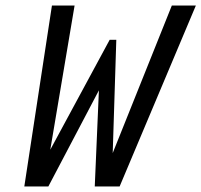

<svg xmlns="http://www.w3.org/2000/svg" viewBox="-20 -675 729 695"><path d="M689 -655 413 0H323L338 -348L155 0H68L168 -655H250L162 -133L377 -531H401L388 -121L602 -655Z"/></svg>

Font: Intel One Mono
Style: Italic
Weight: 400
Italic angle: -16°
Monospace: yes
Designer: Fred Shallcrass
Foundry: Frere-Jones Type LLC
Version: Version 1.400;hotconv 1.1.0;makeotfexe 2.6.0;FJTRelease1.4